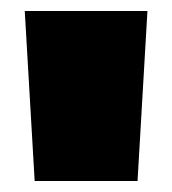

<svg xmlns="http://www.w3.org/2000/svg" viewBox="-20 -760 313 349"><path d="M248 -740 230 -431H43L25 -740Z"/></svg>

Font: Pathway Extreme Condensed Black
Style: Regular
Weight: 900
Width: 3
Version: Version 1.001;gftools[0.9.26]